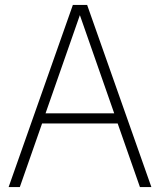

<svg xmlns="http://www.w3.org/2000/svg" viewBox="-20 -760 650 780"><path d="M15 0 276 -740H334L595 0H548.5L458 -258.5H151L60.5 0ZM165 -299.5H444L304.5 -698.5Z"/></svg>

Font: Encode Sans Semi Condensed ExtraLight
Style: Regular
Weight: 200
Width: 4
Designer: Multiple Designers
Foundry: Impallari Type
Version: Version 3.000; ttfautohint (v1.8.3) -l 8 -r 50 -G 200 -x 14 